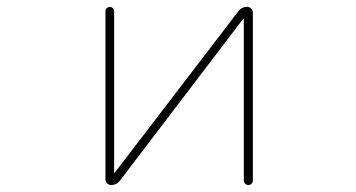

<svg xmlns="http://www.w3.org/2000/svg" viewBox="-20 -564 1040 561"><path d="M692.4 -36.1V-507.8Q692.4 -508.8 691.4 -509.3Q690.4 -509.8 690.4 -508.8L331.1 -37.1Q321.3 -23.4 304.7 -23.4Q297.9 -23.4 293 -28.3Q288.1 -33.2 288.1 -40V-531.2Q288.1 -536.1 292 -540Q295.9 -543.9 300.8 -543.9Q305.7 -543.9 309.6 -540Q313.5 -536.1 313.5 -531.2V-60.5Q313.5 -59.6 314.5 -59.1Q315.4 -58.6 315.4 -59.6L675.8 -530.3Q685.5 -543.9 702.1 -543.9Q709 -543.9 713.9 -539.1Q718.8 -534.2 718.8 -527.3V-36.1Q718.8 -31.2 714.8 -27.3Q710.9 -23.4 705.6 -23.4Q700.2 -23.4 696.3 -27.3Q692.4 -31.2 692.4 -36.1Z"/></svg>

Font: Rounded Mgen+ 1m thin
Style: Regular
Weight: 100
Designer: [Source Han Sans]
Ryoko NISHIZUKA  (kana & ideographs); Paul D. Hunt (Latin, Greek & Cyrillic); Wenlong ZHANG  (bopomofo
Version: Version 1.059.20150602